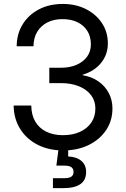

<svg xmlns="http://www.w3.org/2000/svg" viewBox="-20 -759 643 983"><path d="M304.2 11.2Q230 11.2 172.9 -17.8Q115.7 -46.9 83.3 -98.9Q50.8 -150.9 49.8 -218.8H140.1Q140.6 -170.9 160.4 -137Q180.2 -103 216.6 -85Q252.9 -66.9 302.7 -66.9Q351.6 -66.9 388.9 -83.7Q426.3 -100.6 447.3 -131.3Q468.3 -162.1 468.3 -203.6Q468.3 -242.7 446.3 -271.7Q424.3 -300.8 384.5 -317.1Q344.7 -333.5 291 -333.5H232.4V-412.1H291Q336.9 -412.1 371.6 -427Q406.2 -441.9 425.8 -468.8Q445.3 -495.6 445.3 -531.7Q445.3 -571.8 427.2 -600.6Q409.2 -629.4 376.7 -645.3Q344.2 -661.1 299.8 -661.1Q255.9 -661.1 222.7 -644.3Q189.5 -627.4 170.7 -596.4Q151.9 -565.4 151.4 -522H65.4Q65.9 -585.9 96.4 -635Q127 -684.1 179.9 -711.4Q232.9 -738.8 300.8 -738.8Q368.2 -738.8 420.4 -712.2Q472.7 -685.5 502.4 -640.1Q532.2 -594.7 532.2 -536.6Q532.2 -480 497.8 -437.3Q463.4 -394.5 403.3 -376.5V-374Q449.7 -366.2 483.9 -342.3Q518.1 -318.4 536.9 -282.7Q555.7 -247.1 555.7 -203.6Q555.7 -140.6 522.7 -92Q489.7 -43.5 433.1 -16.1Q376.5 11.2 304.2 11.2ZM251 204.1V153.3H308.6Q333.5 153.3 345 145.5Q356.4 137.7 356.4 121.1Q356.4 104.5 345 96.7Q333.5 88.9 308.6 88.9H268.6L283.2 -23.4H329.1V0V42Q372.1 43.9 396.5 64.7Q420.9 85.4 420.9 121.1Q420.9 164.1 390.9 184.1Q360.8 204.1 308.6 204.1Z"/></svg>

Font: Inter 28pt
Style: Regular
Weight: 400
Designer: Rasmus Andersson
Foundry: rsms
Version: Version 4.001;git-66647c0bb